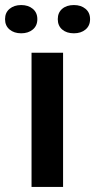

<svg xmlns="http://www.w3.org/2000/svg" viewBox="-58 -741 377 761"><path d="M67 0V-532H192V0ZM235 -609Q206 -609 188.5 -624Q171 -639 171 -665Q171 -691 188.5 -706Q206 -721 235 -721Q263 -721 281 -706Q299 -691 299 -665Q299 -639 281 -624Q263 -609 235 -609ZM72 -624Q54 -609 26 -609Q-2 -609 -20 -624Q-38 -639 -38 -665Q-38 -691 -20 -706Q-2 -721 26 -721Q54 -721 72 -706Q90 -691 90 -665Q90 -639 72 -624Z"/></svg>

Font: Mona Sans SemiBold
Style: Regular
Weight: 600
Designer: Deni Anggara
Foundry: GitHub
Version: Version 2.000;Glyphs 3.2.3 (3260)